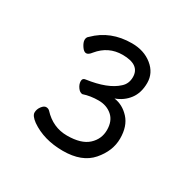

<svg xmlns="http://www.w3.org/2000/svg" viewBox="-98 -805 576 577"><g transform="rotate(30 190.0 -516.0)"><path d="M152 -501Q143 -501 135.5 -511.5Q128 -522 128 -532.5Q128 -543 138 -544Q210 -554 242 -584Q258 -598 258 -621Q258 -664 198 -664Q149 -664 117 -625Q108 -613 100 -613Q92 -613 84 -625Q76 -637 76 -646Q76 -655 83 -660Q131 -708 205 -708Q247 -708 275.5 -685Q304 -662 304 -627.5Q304 -593 287 -570.5Q270 -548 242 -538Q272 -534 294.5 -509.5Q317 -485 317 -442Q317 -399 284.5 -361.5Q252 -324 186 -324Q120 -324 74 -356Q55 -370 55 -381.5Q55 -393 62.5 -403Q70 -413 77.5 -413Q85 -413 90 -408Q125 -370 174 -370Q223 -370 246.5 -391.5Q270 -413 270 -444.5Q270 -476 251 -492.5Q232 -509 204 -509Q176 -509 152 -501Z"/></g></svg>

Font: ToneOZ-Pinyin-WenKai-Light
Style: Light
Weight: 300
Designer: Fontworks Inc.
Foundry: ToneOZ
Version: Version 0.240331